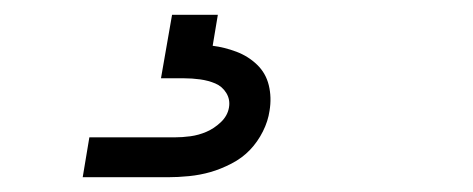

<svg xmlns="http://www.w3.org/2000/svg" viewBox="-20 -20 640 260"><path d="M92 220 101 166H216Q227 166 238 164.5Q249 163 259.5 158.5Q270 154 279 145.5Q288 137 290 126Q292 115 286.5 106Q281 97 271.5 93Q262 89 251 87.5Q240 86 229 86H198L213 0H275L268 42Q284 44 300 50Q316 56 328 67.5Q340 79 344 95.5Q348 112 345 130Q343 144 336 158Q329 172 318.5 183Q308 194 293.5 201.5Q279 209 265 213Q251 217 236 218.5Q221 220 207 220Z"/></svg>

Font: Iosevka HT Light Extended
Style: Italic
Weight: 300
Width: 7
Italic angle: -9°
Monospace: yes
Designer: Belleve Invis
Foundry: Belleve Invis
Version: Version 32.3.0; ttfautohint (v1.8.4)